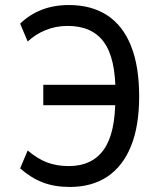

<svg xmlns="http://www.w3.org/2000/svg" viewBox="-20 -734 643 763"><path d="M257 9Q197 9 150 -9Q103 -27 60 -65L90 -136Q129 -103 167 -88.5Q205 -74 253 -74Q346 -74 392.5 -139.5Q439 -205 438 -344L459 -316H152V-397H460L439 -360Q440 -502 393 -566.5Q346 -631 249 -631Q202 -631 161.5 -614.5Q121 -598 90 -569L60 -640Q97 -676 145.5 -695Q194 -714 254 -714Q343 -714 405.5 -673.5Q468 -633 500.5 -552Q533 -471 533 -351Q533 -233 500.5 -153Q468 -73 406.5 -32Q345 9 257 9Z"/></svg>

Font: Nunito Sans 7pt Condensed Medium
Style: Regular
Weight: 500
Width: 3
Designer: Vernon Adams
Foundry: Vernon Adams
Version: Version 3.101;gftools[0.9.27]